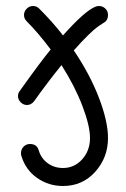

<svg xmlns="http://www.w3.org/2000/svg" viewBox="-20 -350 420 640"><path d="M111 -321Q156 -276 190 -232Q264 -315 299 -328Q305 -330 310 -330Q322 -330 331 -321.5Q340 -313 340 -300Q340 -280 322 -272L320 -270Q318 -269 314 -266.5Q310 -264 304 -259.5Q298 -255 290 -248Q282 -241 273 -232Q264 -223 251.5 -210Q239 -197 226 -182Q280 -102 310 -23.5Q340 55 340 110Q340 175 297.5 222.5Q255 270 190 270Q142 270 103.5 243Q65 216 51 169Q50 166 50 160Q50 148 58.5 139Q67 130 80 130Q103 130 109 151Q117 178 139 194Q161 210 190 210Q228 210 254 181Q280 152 280 110Q280 70 255 4Q230 -62 185 -133Q138 -75 94 -13Q84 0 70 0Q58 0 49 -9Q40 -18 40 -30Q40 -40 46 -47Q118 -148 149 -185Q107 -241 69 -279Q60 -288 60 -300Q60 -312 69 -321Q78 -330 90 -330Q102 -330 111 -321Z"/></svg>

Font: Pecita
Style: Book
Weight: 400
Width: 7
Version: Version 4.3